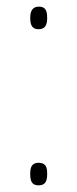

<svg xmlns="http://www.w3.org/2000/svg" viewBox="-20 -552 232 578"><path d="M71 -498C71 -478 76 -464 96 -464C116 -464 122 -477 122 -498C122 -520 117 -532 97 -532C76 -532 71 -516 71 -498ZM71 -29C71 -10 74 6 96 6C119 6 122 -10 122 -29C122 -47 119 -62 96 -62C75 -62 71 -47 71 -29Z"/></svg>

Font: Noto Sans Hebrew Condensed Thin
Style: Regular
Weight: 100
Width: 3
Designer: Monotype Design Team
Foundry: Monotype Imaging Inc.
Version: Version 2.004